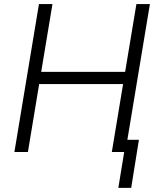

<svg xmlns="http://www.w3.org/2000/svg" viewBox="-20 -747 799 944"><path d="M171.5 -726.9H237.9L182.5 -393.5H595.2L650.6 -726.9H717L606.2 -59.7H663L625 176.8H561.8L590.6 0.4H529.8L585.2 -333.8H172.6L117.2 0.4H50.8Z"/></svg>

Font: Inter P Light
Style: Italic
Weight: 300
Italic angle: 9.39999°
Designer: Rasmus Andersson
Foundry: rsms
Version: Version 3.018;git-588b23468